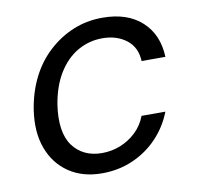

<svg xmlns="http://www.w3.org/2000/svg" viewBox="-66 -602 708 683"><g transform="rotate(-10 288.0 -260.5)"><path d="M250 12Q180 12 130.5 -21.5Q81 -55 59 -114.5Q37 -174 49 -253Q59 -316 85 -367.5Q111 -419 151.5 -456Q192 -493 241 -513Q290 -533 346 -533Q436 -533 488 -485.5Q540 -438 543 -357H457Q455 -407 420 -434Q385 -461 333 -461Q285 -461 244 -437.5Q203 -414 174.5 -368Q146 -322 135 -255Q128 -207 133.5 -170Q139 -133 157 -108.5Q175 -84 201.5 -71.5Q228 -59 262 -59Q297 -59 328.5 -71.5Q360 -84 385 -107.5Q410 -131 423 -165H509Q489 -113 451 -73Q413 -33 361.5 -10.5Q310 12 250 12Z"/></g></svg>

Font: DM Sans 10pt
Style: Italic
Weight: 400
Italic angle: -10°
Version: Version 4.004;gftools[0.9.30]